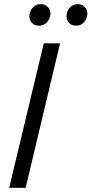

<svg xmlns="http://www.w3.org/2000/svg" viewBox="-20 -901 439 921"><path d="M24 0 190 -693H268L103 0ZM346 -778Q323 -778 311 -791.5Q299 -805 299 -823Q299 -845 313.5 -863Q328 -881 353 -881Q376 -881 387.5 -867Q399 -853 399 -836Q399 -822 392.5 -808.5Q386 -795 374 -786.5Q362 -778 346 -778ZM167 -778Q145 -778 133 -791.5Q121 -805 121 -823Q121 -845 135.5 -863Q150 -881 175 -881Q198 -881 210 -867Q222 -853 222 -836Q222 -822 215 -808.5Q208 -795 196 -786.5Q184 -778 167 -778Z"/></svg>

Font: Ubuntu Sans
Style: Italic
Weight: 400
Italic angle: -13.5°
Designer: Dalton Maag Ltd
Foundry: Dalton Maag Ltd
Version: Version 1.006